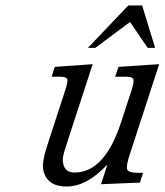

<svg xmlns="http://www.w3.org/2000/svg" viewBox="-20 -661 596 695"><path d="M541.5 -487.8H514.6L450.7 -581.5L325.2 -487.8H298.3L444.3 -641.1H494.6ZM368.7 -65.4Q293.5 14.2 221.4 14.2Q149.4 14.2 136.7 -45.4Q130.4 -70.8 151.4 -135.7L216.8 -336.4Q226.6 -366.7 223.1 -375Q219.7 -383.3 197.3 -383.3H167L178.2 -418.9L315.4 -428.7L222.7 -144Q210 -105.5 208 -92.3Q206.1 -79.1 209.5 -65.9Q216.3 -36.6 250 -36.6Q359.4 -36.6 418.5 -219.2L456.5 -335.4Q466.3 -365.7 462.6 -374.5Q459 -383.3 437.5 -383.3H397L408.7 -418.9L556.2 -428.7L450.2 -103.5Q435.5 -59.1 440.4 -47.4Q445.3 -35.6 478 -35.6H498L486.3 0L345.7 5.9Z"/></svg>

Font: RIT Rachana
Style: Italic
Weight: 400
Designer: Hussain KH
Version: 1.5.2